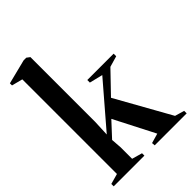

<svg xmlns="http://www.w3.org/2000/svg" viewBox="-237 -923 1028 1028"><g transform="rotate(-45 277.0 -409.0)"><path d="M2 0V-18L61 -34.5V-751L-1 -767V-783L138 -818H158L176 -804.5V-314.5L172 -222.5L380 -464.5L304.5 -483V-502.5H504V-483L442 -465L327 -345.5L501 -34.5L554.5 -19V0H312.5L311 -18.5L366.5 -34.5L248.5 -264.5L171.5 -181.5L176 -121.5V-34.5L234.5 -18V0Z"/></g></svg>

Font: Merriweather 144pt SemiBold
Style: Regular
Weight: 600
Version: Version 2.100